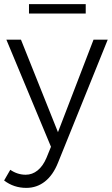

<svg xmlns="http://www.w3.org/2000/svg" viewBox="-28 -717 544 934"><path d="M100 197Q39 197 -8 161L22 109Q57 133 97 133Q129 133 155 112Q181 91 198 51L220 -3L3 -524H74L254 -74L427 -524H496L254 75Q230 135 190.5 166Q151 197 100 197ZM113 -697H389V-651H113Z"/></svg>

Font: Gontserrat Light
Style: Regular
Weight: 300
Designer: Julieta Ulanovsky
Foundry: Julieta Ulanovsky
Version: Version 6.001